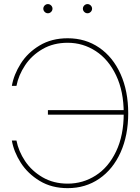

<svg xmlns="http://www.w3.org/2000/svg" viewBox="-20 -928 700 957"><path d="M39.1 -227.5H62Q72.3 -174.3 105 -125.2Q137.7 -76.2 192.1 -44.4Q246.6 -12.7 317.4 -12.7Q393.6 -12.7 457.3 -53.5Q521 -94.2 558.8 -173.6Q596.7 -252.9 596.7 -363.3Q596.7 -472.7 558.8 -552.2Q521 -631.8 457.3 -673.3Q393.6 -714.8 317.4 -714.8Q246.1 -714.8 191.9 -683.3Q137.7 -651.9 105 -602.5Q72.3 -553.2 62 -500H39.1Q48.8 -556.2 83.3 -610.8Q117.7 -665.5 177.5 -701.4Q237.3 -737.3 317.4 -737.3Q406.2 -737.3 474.6 -690.4Q543 -643.6 581.1 -558.6Q619.1 -473.6 619.1 -363.3Q619.1 -253.4 581.1 -168.7Q543 -84 474.6 -37.1Q406.2 9.8 317.4 9.8Q237.3 9.8 177.7 -26.4Q118.2 -62.5 83.5 -116.9Q48.8 -171.4 39.1 -227.5ZM218.8 -378.9H606.4V-356.4H218.8ZM393.1 -884.8Q393.1 -891.1 396.2 -896.2Q399.4 -901.4 404.5 -904.5Q409.7 -907.7 416 -907.7Q422.4 -907.7 427.5 -904.5Q432.6 -901.4 435.8 -896.2Q439 -891.1 439 -884.8Q439 -878.4 435.8 -873.3Q432.6 -868.2 427.5 -865Q422.4 -861.8 416 -861.8Q409.7 -861.8 404.5 -865Q399.4 -868.2 396.2 -873.3Q393.1 -878.4 393.1 -884.8ZM195.8 -884.8Q195.8 -891.1 199 -896.2Q202.1 -901.4 207.3 -904.5Q212.4 -907.7 218.8 -907.7Q225.1 -907.7 230.2 -904.5Q235.4 -901.4 238.5 -896.2Q241.7 -891.1 241.7 -884.8Q241.7 -878.4 238.5 -873.3Q235.4 -868.2 230.2 -865Q225.1 -861.8 218.8 -861.8Q212.4 -861.8 207.3 -865Q202.1 -868.2 199 -873.3Q195.8 -878.4 195.8 -884.8Z"/></svg>

Font: Intratopia Thin
Style: Regular
Weight: 100
Designer: Rasmus Andersson
Foundry: rsms
Version: Version 3.000;Glyphs 3.2.3 (3260)